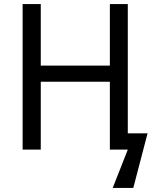

<svg xmlns="http://www.w3.org/2000/svg" viewBox="-20 -734 758 942"><path d="M607 -80V-714H519V-412H180V-714H91V0H180V-333H519V0H607L533 188H634L704 -80Z"/></svg>

Font: Noto Sans Thai
Style: Regular
Weight: 400
Designer: Monotype Design Team
Foundry: Monotype Imaging Inc.
Version: Version 1.901